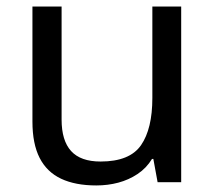

<svg xmlns="http://www.w3.org/2000/svg" viewBox="-20 -556 658 586"><path d="M533 -536V0H461L448 -71H444Q427 -43 400 -25Q373 -7 341 1.5Q309 10 274 10Q210 10 166.5 -10.5Q123 -31 101 -74Q79 -117 79 -185V-536H168V-191Q168 -127 197 -95Q226 -63 287 -63Q376 -63 410.5 -113Q445 -163 445 -257V-536Z"/></svg>

Font: hexukannada05
Style: Book
Weight: 400
Designer: Jelle Bosma - Monotype Design Team
Foundry: Monotype Imaging Inc.
Version: Version 2.003